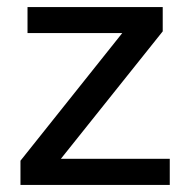

<svg xmlns="http://www.w3.org/2000/svg" viewBox="-20 -525 539 545"><path d="M38.1 -68.8 327.1 -431.2H58.1V-504.9H441.9V-436L152.8 -74.2H461.9V0H38.1Z"/></svg>

Font: LT Superior Med
Style: Regular
Weight: 500
Designer: Daniel Lyons
Foundry: LyonsType
Version: Version 1.000